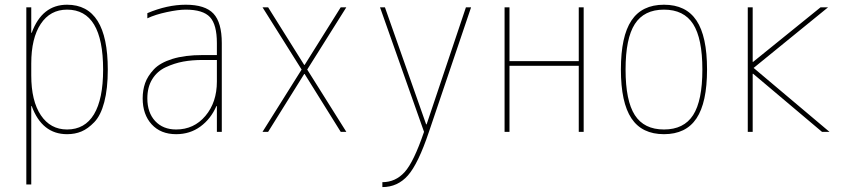

<svg xmlns="http://www.w3.org/2000/svg" viewBox="-20 -550 3540 801"><path d="M112.3 -107.4H110.4V219.7H89.8V-519.5H110.4V-413.1H112.3Q155.3 -530.3 259.8 -530.3Q429.7 -530.3 429.7 -259.8Q429.7 -179.7 415 -124Q400.4 -68.4 373.5 -40.5Q346.7 -12.7 319.8 -1.5Q293 9.8 259.8 9.8Q155.3 9.8 112.3 -107.4ZM410.2 -259.8Q410.2 -509.8 259.8 -509.8Q189.5 -509.8 149.9 -450.2Q110.4 -390.6 110.4 -285.2V-235.4Q110.4 -128.9 150.4 -69.3Q190.4 -9.8 259.8 -9.8Q334 -9.8 372.1 -73.2Q410.2 -136.7 410.2 -259.8Z M884.8 -107.4H882.8Q859.4 -53.7 815.9 -22Q772.5 9.8 714.8 9.8Q650.4 9.8 612.8 -31.2Q575.2 -72.3 575.2 -139.6Q575.2 -173.8 585.4 -203.1Q595.7 -232.4 621.6 -260.3Q647.5 -288.1 699.2 -304.2Q751 -320.3 825.2 -320.3H884.8V-370.1Q884.8 -447.3 856 -478.5Q827.1 -509.8 754.9 -509.8Q723.6 -509.8 675.8 -499.5Q627.9 -489.3 594.7 -473.6V-495.1Q677.7 -530.3 754.9 -530.3Q835.9 -530.3 870.6 -493.2Q905.3 -456.1 905.3 -370.1V0H884.8ZM884.8 -299.8H825.2Q781.2 -299.8 744.1 -293Q707 -286.1 671.4 -269.5Q635.7 -252.9 615.2 -219.7Q594.7 -186.5 594.7 -139.6Q594.7 -80.1 627.4 -44.9Q660.2 -9.8 714.8 -9.8Q789.1 -9.8 836.9 -66.4Q884.8 -123 884.8 -210Z M1251 -241.2H1249L1098.6 0H1075.2L1238.3 -259.8L1075.2 -519.5H1098.6L1249 -279.3H1251L1401.4 -519.5H1424.8L1261.7 -259.8L1424.8 0H1401.4Z M1759.8 -31.2 1923.8 -519.5H1945.3L1769.5 0Q1724.6 133.8 1681.6 182.1Q1638.7 230.5 1575.2 230.5V210Q1629.9 210 1668 168Q1706.1 126 1749 0L1565.4 -519.5H1585.9L1757.8 -31.2Z M2394.5 -519.5H2415V0H2394.5V-275.4H2105.5V0H2085V-519.5H2105.5V-294.9H2394.5Z M2628.4 -69.8Q2667 -9.8 2750 -9.8Q2833 -9.8 2871.6 -69.8Q2910.2 -129.9 2910.2 -259.8Q2910.2 -389.6 2871.6 -449.7Q2833 -509.8 2750 -509.8Q2667 -509.8 2628.4 -449.7Q2589.8 -389.6 2589.8 -259.8Q2589.8 -129.9 2628.4 -69.8ZM2885.7 -56.2Q2841.8 9.8 2750 9.8Q2658.2 9.8 2614.3 -56.2Q2570.3 -122.1 2570.3 -260.3Q2570.3 -398.4 2614.3 -464.4Q2658.2 -530.3 2750 -530.3Q2841.8 -530.3 2885.7 -464.4Q2929.7 -398.4 2929.7 -260.3Q2929.7 -122.1 2885.7 -56.2Z M3120.1 -292H3122.1L3403.3 -519.5H3434.6L3124 -266.6L3440.4 0H3409.2L3122.1 -242.2H3120.1V0H3099.6V-519.5H3120.1Z"/></svg>

Font: Mgen+ 1m thin
Style: Regular
Weight: 100
Designer: [Source Han Sans]
Ryoko NISHIZUKA  (kana & ideographs); Paul D. Hunt (Latin, Greek & Cyrillic); Wenlong ZHANG  (bopomofo
Version: Version 1.059.20150602